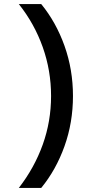

<svg xmlns="http://www.w3.org/2000/svg" viewBox="-20 -823 417 938"><path d="M181.5 95H72Q148 -3 188.8 -116.5Q229.5 -230 229.5 -354Q229.5 -478 188.8 -592.8Q148 -707.5 72 -803H181.5Q254 -714.5 295.2 -598.8Q336.5 -483 336.5 -354Q336.5 -224.5 295.2 -109Q254 6.5 181.5 95Z"/></svg>

Font: Spline Sans Medium
Style: Regular
Weight: 500
Designer: Eben Sorkin, Mirko Velimirovic
Foundry: Sorkin Type
Version: Version 1.000; ttfautohint (v1.8.3)